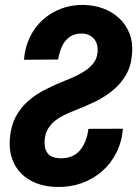

<svg xmlns="http://www.w3.org/2000/svg" viewBox="-20 -741 563 771"><path d="M159.7 -183.1Q158.2 -166.5 160.2 -152.6Q162.1 -138.7 169.2 -128.4Q176.3 -118.2 188.2 -112.3Q200.2 -106.4 218.3 -105.5Q246.6 -104.5 267.1 -112.8Q287.6 -121.1 301.3 -137.5Q314.9 -153.8 323.5 -175.8Q332 -197.8 335 -223.6L473.6 -224.1Q469.2 -170.9 447 -127.2Q424.8 -83.5 388.9 -52.5Q353 -21.5 306.6 -5.1Q260.3 11.2 207 9.8Q163.6 8.8 127.7 -4.6Q91.8 -18.1 66.4 -43Q41 -67.9 28.6 -103.5Q16.1 -139.2 19.5 -183.6Q23.4 -234.4 42.7 -271.2Q62 -308.1 93 -335.2Q124 -362.3 163.1 -382.1Q202.1 -401.9 244.6 -418.5Q263.2 -425.8 283.4 -435.3Q303.7 -444.8 322.8 -457.5Q341.8 -470.2 355 -487.1Q368.2 -503.9 371.1 -525.9Q373.5 -542.5 370.6 -556.9Q367.7 -571.3 359.9 -582Q352.1 -592.8 339.1 -599.4Q326.2 -606 308.6 -606.4Q277.8 -606.4 258.1 -591.6Q238.3 -576.7 228 -552.7Q217.8 -528.8 213.4 -502L76.2 -501Q80.1 -550.3 99.6 -591.1Q119.1 -631.8 151.4 -661.1Q183.6 -690.4 225.6 -706.3Q267.6 -722.2 317.4 -721.2Q359.9 -720.2 396.2 -706.3Q432.6 -692.4 459.5 -667Q486.3 -641.6 500.2 -606Q514.2 -570.3 510.3 -526.4Q507.3 -477.5 486.8 -441.7Q466.3 -405.8 434.3 -379.2Q402.3 -352.5 363.3 -333.5Q324.2 -314.5 283.7 -298.8Q262.2 -290.5 241.5 -280.8Q220.7 -271 203.4 -257.8Q186 -244.6 174.3 -226.3Q162.6 -208 159.7 -183.1Z"/></svg>

Font: Roboto Condensed
Style: Bold Italic
Weight: 700
Italic angle: -12°
Designer: Christian Robertson
Foundry: Google
Version: Version 3.0